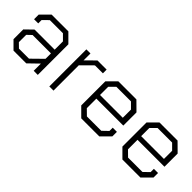

<svg xmlns="http://www.w3.org/2000/svg" viewBox="89 -1161 1824 1824"><g transform="rotate(45 1000.5 -249.0)"><path d="M65 -77V-208L142 -283H412V-394L357 -449H181L125 -394V-349H69V-411L156 -498H381L468 -411V0H413V-97L313 0H142ZM300 -50 412 -160V-233H165L121 -191V-93L165 -50Z M623 -498H678V-405L772 -498H895V-448H788L679 -340V0H623Z M965 -87V-411L1052 -498H1295L1383 -411V-234H1021V-106L1077 -51H1270L1326 -105V-149H1382V-88L1294 0H1052ZM1327 -283V-393L1272 -448H1076L1021 -393V-283Z M1518 -87V-411L1605 -498H1848L1936 -411V-234H1574V-106L1630 -51H1823L1879 -105V-149H1935V-88L1847 0H1605ZM1880 -283V-393L1825 -448H1629L1574 -393V-283Z"/></g></svg>

Font: Chakra Petch Light
Style: Regular
Weight: 300
Designer: Katatrad Aksorn Co.,Ltd.
Foundry: Cadson Demak Co.,Ltd.
Version: Version 1.000; ttfautohint (v1.6)